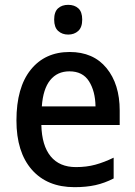

<svg xmlns="http://www.w3.org/2000/svg" viewBox="-20 -764 559 794"><path d="M268 -549Q366 -549 420.5 -482.5Q475 -416 475 -307V-247H151Q153 -162 189.5 -117.5Q226 -73 294 -73Q338 -73 374.5 -83Q411 -93 450 -112V-26Q413 -7 375 1.5Q337 10 288 10Q175 10 111.5 -62.5Q48 -135 48 -266Q48 -402 107 -475.5Q166 -549 268 -549ZM267 -469Q217 -469 187.5 -432.5Q158 -396 153 -324H375Q374 -387 348 -428Q322 -469 267 -469ZM262 -744Q288 -744 304 -729.5Q320 -715 320 -683Q320 -651 303.5 -636Q287 -621 262 -621Q237 -621 220.5 -636Q204 -651 204 -683Q204 -715 220 -729.5Q236 -744 262 -744Z"/></svg>

Font: Noto Sans Gujarati UI SemiCondensed Medium
Style: Regular
Weight: 500
Width: 4
Designer: Jelle Bosma - Monotype Design Team, Universal Thirst
Foundry: Monotype Imaging Inc.
Version: Version 2.106; ttfautohint (v1.8.4.7-5d5b)